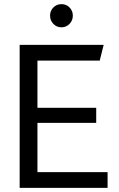

<svg xmlns="http://www.w3.org/2000/svg" viewBox="-20 -908 575 928"><path d="M75 0V-691H481L462 -615H161V-387H445V-314H161V-76H500V0ZM316 -792.5Q300 -776 277 -776Q254 -776 238 -792.5Q222 -809 222 -832.5Q222 -856 238 -872Q254 -888 277 -888Q300 -888 316 -872Q332 -856 332 -832.5Q332 -809 316 -792.5Z"/></svg>

Font: Average Sans
Style: Regular
Weight: 400
Designer: Eduardo Rodriguez Tunni
Foundry: Eduardo Rodriguez Tunni
Version: Version 1.002